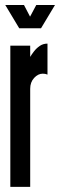

<svg xmlns="http://www.w3.org/2000/svg" viewBox="-20 -724 233 744"><path d="M20 0V-547H97V-503.5Q102.5 -513 111.8 -525Q121 -537 134 -546Q147 -555 164 -555V-435Q159.5 -437 155 -437.8Q150.5 -438.5 145.5 -438.5Q127.5 -438.5 112.2 -422Q97 -405.5 97 -380V0ZM54.5 -614.5 0.5 -704.5H73L96.5 -659.5L120.5 -704.5H193L139 -614.5Z"/></svg>

Font: League Gothic Condensed
Style: Regular
Weight: 400
Width: 3
Designer: The League of Moveable Type
Version: Version 2.001